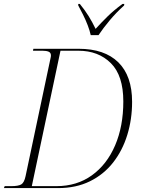

<svg xmlns="http://www.w3.org/2000/svg" viewBox="-30 -964 724 984"><path d="M-10 0 -6 -10H28Q64 -10 79 -19Q94 -28 101 -61L229 -666Q231 -673 231 -680Q231 -694 219.5 -699Q208 -704 188 -704H139L141 -714H373Q506 -714 576.5 -644.5Q647 -575 647 -442Q647 -353 622.5 -273Q598 -193 550 -131.5Q502 -70 431 -35Q360 0 268 0ZM259 -10Q364 -10 441 -65.5Q518 -121 560 -219Q602 -317 602 -444Q602 -577 538 -640.5Q474 -704 372 -704H280L133 -10ZM435 -784Q430 -807 419.5 -834.5Q409 -862 395.5 -889Q382 -916 371 -936V-944H379Q406 -911 424.5 -881Q443 -851 460 -816Q487 -846 520.5 -879Q554 -912 598 -944H607L606 -936Q566 -900 532.5 -860Q499 -820 475 -784Z"/></svg>

Font: Noto Serif Display ExtraLight
Style: Italic
Weight: 200
Italic angle: -12°
Designer: Monotype Design Team
Foundry: Monotype Imaging Inc.
Version: Version 2.009